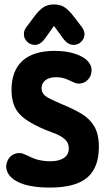

<svg xmlns="http://www.w3.org/2000/svg" viewBox="-20 -837 487 868"><path d="M188 -249Q207 -242 231 -232.5Q255 -223 273 -207.5Q291 -192 291 -166Q291 -138 269 -123Q247 -108 208 -108Q152 -108 110 -131Q88 -141 82 -143Q76 -145 66 -145Q51 -145 36.5 -136.5Q22 -128 15 -112Q7 -95 8 -80Q13 -37 64 -13Q115 11 206 11Q320 11 373.5 -33.5Q427 -78 427 -173Q427 -231 406 -266Q385 -301 348 -323Q311 -345 262 -365Q225 -381 204.5 -391.5Q184 -402 176 -412.5Q168 -423 168 -438Q168 -461 185.5 -474.5Q203 -488 234 -488Q262 -488 286 -477Q305 -468 313.5 -464.5Q322 -461 326 -460Q330 -459 336 -459Q360 -459 377 -476.5Q394 -494 394 -519Q394 -545 373 -564.5Q352 -584 314 -595.5Q276 -607 227 -607Q131 -607 81.5 -562Q32 -517 32 -430Q32 -386 46.5 -354Q61 -322 95.5 -297.5Q130 -273 188 -249ZM224 -720 264 -665Q286 -634 312 -634Q333 -634 347.5 -648.5Q362 -663 362 -683Q362 -691 358.5 -699.5Q355 -708 349 -716L313 -763Q290 -793 270.5 -805Q251 -817 224 -817Q197 -817 177.5 -805Q158 -793 134 -761L99 -714Q88 -700 88 -683Q88 -663 102.5 -648.5Q117 -634 138 -634Q163 -634 185 -665Z"/></svg>

Font: Beiruti ExtraBold
Style: Regular
Weight: 800
Designer: Arlette Boutros
Foundry: Boutros
Version: Version 1.41